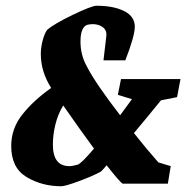

<svg xmlns="http://www.w3.org/2000/svg" viewBox="-20 -639 648 668"><path d="M540 -290Q502 -243 446 -176Q491 -119 531 -74L574 -61L564 0H407Q398 -4 351 -64Q336 -46 331 -42Q304 -27 255.5 -9Q207 9 193 9Q126 9 72.5 -23Q19 -55 19 -131Q19 -192 58 -241Q97 -290 158 -333Q122 -390 122 -451Q122 -474 128.5 -498.5Q135 -523 144 -535Q168 -556 233.5 -587.5Q299 -619 316 -619Q375 -619 412 -600.5Q449 -582 449 -546Q449 -514 416 -429H340L350 -514Q352 -534 337.5 -544.5Q323 -555 303 -555Q295 -555 285 -553Q260 -546 260 -494Q260 -449 281 -410Q312 -349 398 -238L439 -294L390 -309L401 -364H608L596 -301ZM307 -122Q257 -190 200 -272Q182 -243 173 -207Q164 -171 164 -136Q164 -61 221 -61Q232 -61 250 -66Q263 -70 307 -122Z"/></svg>

Font: Grenze
Style: Bold Italic
Weight: 700
Italic angle: -10°
Designer: Renata Polastri
Foundry: Omnibus-Type
Version: Version 1.002; ttfautohint (v1.8)